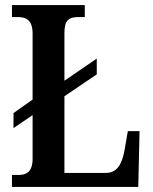

<svg xmlns="http://www.w3.org/2000/svg" viewBox="-20 -734 599 754"><path d="M27 0H523L528 -219H482L469 -144C459 -88 439 -55 396 -55H233V-356L360 -442V-504L233 -417V-605C233 -655 251 -667 288 -667H313V-714H27V-667H50C83 -667 108 -655 108 -602V-343L33 -290V-231L108 -282V-110C108 -59 83 -47 54 -47H27Z"/></svg>

Font: Noto Serif Devanagari Condensed SemiBold
Style: Regular
Weight: 600
Width: 3
Designer: Universal Thirst, Indian Type Foundry and the Monotype Design Team
Foundry: Monotype Imaging Inc.
Version: Version 2.004